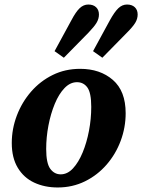

<svg xmlns="http://www.w3.org/2000/svg" viewBox="-20 -813 628 848"><path d="M235 15Q177 15 131 -6.5Q85 -28 58.5 -72Q32 -116 32 -181Q32 -244 54.5 -303Q77 -362 117.5 -408.5Q158 -455 213 -482Q268 -509 334 -509Q422 -509 478.5 -460Q535 -411 535 -313Q535 -250 513 -191Q491 -132 450.5 -85.5Q410 -39 355 -12Q300 15 235 15ZM248 -43Q278 -43 302.5 -69.5Q327 -96 345 -139.5Q363 -183 373 -235.5Q383 -288 383 -341Q383 -403 366 -426.5Q349 -450 320 -450Q290 -450 265 -424Q240 -398 222 -354.5Q204 -311 194 -259Q184 -207 184 -155Q184 -92 202 -67.5Q220 -43 248 -43ZM221 -587 295 -723Q315 -761 332 -777Q349 -793 370 -793Q392 -793 404.5 -781Q417 -769 417 -749Q417 -730 406.5 -712.5Q396 -695 371 -669L262 -558ZM391 -587 465 -723Q486 -761 503 -777Q520 -793 541 -793Q563 -793 575.5 -781Q588 -769 588 -749Q588 -730 577.5 -712.5Q567 -695 541 -669L432 -558Z"/></svg>

Font: Source Serif 4 SmText
Style: Bold Italic
Weight: 700
Italic angle: -12°
Designer: Frank Grießhammer
Foundry: Adobe
Version: Version 4.005;hotconv 1.1.0;makeotfexe 2.6.0